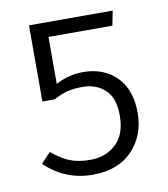

<svg xmlns="http://www.w3.org/2000/svg" viewBox="-66 -580 566 648"><g transform="rotate(-10 217.0 -256.0)"><path d="M201 11Q107 11 38 -55L71 -90Q103 -63 132 -51.5Q161 -40 201 -40Q255 -40 290 -73Q325 -106 325 -170Q325 -231 294.5 -259Q264 -287 218 -287Q187 -287 165.5 -281.5Q144 -276 118 -262H76V-523H363L353 -473H134V-312Q178 -336 229 -336Q298 -336 342 -292.5Q386 -249 386 -169Q386 -91 337 -40Q288 11 201 11Z"/></g></svg>

Font: Trujillo Light
Style: Regular
Weight: 300
Designer: Fira Sans original fonts by bBox Type GmbH, Carrois Corporate GbR, & Edenspiekermann AG / Changes by Cristiano Sobral
Foundry: Fira Sans original fonts by bBox Type GmbH, Carrois Corporate GbR, & Edenspiekermann AG / Changes by Cristiano Sobral
Version: Version 4.301;July 28, 2020;FontCreator 13.0.0.2655 64-bit